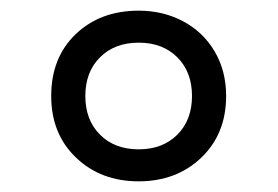

<svg xmlns="http://www.w3.org/2000/svg" viewBox="-20 -726 521 360"><path d="M76 -546Q76 -618 122 -662Q168 -706 240 -706Q286 -706 323.5 -686Q361 -666 382.5 -629.5Q404 -593 404 -546Q404 -475 357.5 -430.5Q311 -386 240 -386Q169 -386 122.5 -430.5Q76 -475 76 -546ZM340 -546Q340 -591 312.5 -618.5Q285 -646 240 -646Q195 -646 167.5 -618.5Q140 -591 140 -546Q140 -501 167.5 -473.5Q195 -446 240 -446Q285 -446 312.5 -473.5Q340 -501 340 -546Z"/></svg>

Font: Tilda Sans
Style: Regular
Weight: 400
Designer: ParaType Ltd
Foundry: ParaType Ltd
Version: Version 1.002W